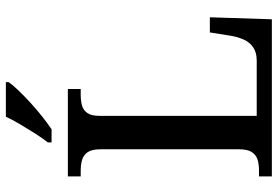

<svg xmlns="http://www.w3.org/2000/svg" viewBox="-170 -802 971 672"><g transform="rotate(-90 316.0 -465.5)"><path d="M35 0V-45H56Q77 -45 93.5 -50Q110 -55 120 -70Q130 -85 130 -115V-599Q130 -630 120 -644.5Q110 -659 93.5 -664Q77 -669 56 -669H35V-714H341V-669H320Q300 -669 283.5 -664.5Q267 -660 257 -646Q247 -632 247 -603V-53H441Q469 -53 487 -65.5Q505 -78 514 -98.5Q523 -119 527 -142L539 -217H592L585 0ZM154 -784Q169 -803 185.5 -829Q202 -855 218 -882Q234 -909 244 -931H365V-921Q356 -908 337 -888Q318 -868 294 -846Q270 -824 245.5 -804.5Q221 -785 200 -771H154Z"/></g></svg>

Font: Noto Serif Gujarati Medium
Style: Regular
Weight: 500
Version: Version 2.102